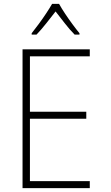

<svg xmlns="http://www.w3.org/2000/svg" viewBox="-20 -968 570 988"><path d="M96 0V-714H442V-678H134V-393H424V-357H134V-36H442V0ZM143 -797Q159 -817 179 -844Q199 -871 217.5 -899Q236 -927 248 -948H284Q296 -926 315 -897.5Q334 -869 354 -842Q374 -815 389 -797V-790H364Q339 -815 313.5 -848Q288 -881 266 -909Q245 -882 218.5 -848.5Q192 -815 168 -790H143Z"/></svg>

Font: Noto Sans Mono Condensed ExtraLight
Style: Regular
Weight: 200
Width: 3
Designer: Monotype Design Team
Foundry: Monotype Imaging Inc.
Version: Version 2.014; ttfautohint (v1.8.4.7-5d5b)